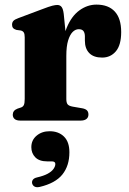

<svg xmlns="http://www.w3.org/2000/svg" viewBox="-20 -510 546 812"><path d="M242 -269Q242 -343.5 262.2 -392.8Q282.5 -442 316 -466.2Q349.5 -490.5 388 -490.5Q438.5 -490.5 465.5 -461.2Q492.5 -432 492.5 -374.5Q492.5 -319.5 470 -293Q447.5 -266.5 412 -266.5Q376 -266.5 357.5 -285.5Q339 -304.5 339 -338V-357.5Q338.5 -372 332.5 -379.2Q326.5 -386.5 313 -386.5Q299 -386.5 287.2 -374.8Q275.5 -363 268 -338.5Q260.5 -314 260.5 -274ZM249.5 -451.5 260.5 -341.5V-91.5Q260.5 -76 265.8 -69Q271 -62 287.5 -59L328 -52Q341.5 -49.5 347.8 -43.2Q354 -37 354 -25.5Q354 -13.5 345.5 -6.8Q337 0 321 0H66Q49.5 0 41.8 -6.8Q34 -13.5 34 -25Q34 -33.5 38.8 -40Q43.5 -46.5 54 -50.5L69 -55.5Q77.5 -58.5 81 -66.2Q84.5 -74 84.5 -91.5V-352.5Q84.5 -366.5 80.5 -372.8Q76.5 -379 68 -381L49.5 -383.5Q39.5 -386.5 35.2 -391.8Q31 -397 31 -405.5Q31 -415.5 36.8 -421.8Q42.5 -428 58 -433.5L158 -471Q188 -482.5 201.2 -485.8Q214.5 -489 222 -489Q234 -489 240.5 -480.5Q247 -472 249.5 -451.5ZM179.5 172.5Q146 172.5 129.2 155.2Q112.5 138 112.5 112.5Q112.5 82.5 134.8 63.8Q157 45 190 45Q227.5 45 250.5 67.5Q273.5 90 273.5 134Q273.5 191 243.8 228Q214 265 148 280.5Q134.5 283.5 126.5 279.2Q118.5 275 116 266Q114 257.5 118.8 250.5Q123.5 243.5 136 240.5Q164.5 234 181.5 224.8Q198.5 215.5 206.2 204.5Q214 193.5 214 183.5Q214 172.5 199 172.5Z"/></svg>

Font: Fraunces
Style: Bold
Weight: 700
Version: Version 1.000;[b76b70a41]